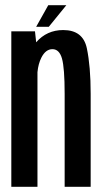

<svg xmlns="http://www.w3.org/2000/svg" viewBox="-20 -718 395 738"><path d="M23.5 0V-597.5H114.5L119 -555.5Q160 -602.5 223 -602.5Q299 -602.5 313.8 -532.5Q328.5 -462.5 328.5 -358V0H228.5V-357Q228.5 -457 218.2 -493Q208 -529 181.5 -529Q155.5 -529 139 -496.5Q127 -472.5 124 -440.5V0ZM119 -615 165.5 -698H235L167.5 -615Z"/></svg>

Font: Anybody Condensed Medium
Style: Regular
Weight: 500
Width: 3
Designer: Tyler Finck
Foundry: Etcetera Type Company
Version: Version 1.010; ttfautohint (v1.8.3) -l 8 -r 50 -G 200 -x 14 